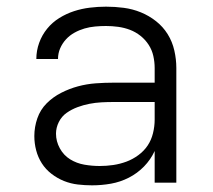

<svg xmlns="http://www.w3.org/2000/svg" viewBox="-20 -548 640 576"><path d="M256 8Q235 8 213.5 5.5Q192 3 172 -5Q152 -13 134.5 -26.5Q117 -40 105.5 -58Q94 -76 88.5 -97Q83 -118 83 -140Q83 -167 92 -193Q101 -219 120 -238Q139 -257 163.5 -269.5Q188 -282 214 -289Q240 -296 267 -298Q294 -300 321 -300H444V-344Q444 -362 440 -380Q436 -398 426 -413.5Q416 -429 401.5 -440.5Q387 -452 370 -458.5Q353 -465 334.5 -467.5Q316 -470 298 -470Q282 -470 265.5 -468.5Q249 -467 233.5 -462.5Q218 -458 203.5 -450Q189 -442 178 -430Q167 -418 160.5 -403Q154 -388 154 -371H89Q89 -396 97.5 -419.5Q106 -443 121.5 -462Q137 -481 158 -494Q179 -507 202 -514.5Q225 -522 249.5 -525Q274 -528 298 -528Q325 -528 351.5 -524.5Q378 -521 402.5 -511Q427 -501 448 -484.5Q469 -468 483 -445.5Q497 -423 503 -396.5Q509 -370 509 -344V0H444V-95Q432 -69 412 -48.5Q392 -28 366.5 -15Q341 -2 313 3Q285 8 256 8ZM279 -50Q300 -50 320 -53Q340 -56 359 -63Q378 -70 395 -82.5Q412 -95 423 -111.5Q434 -128 439 -148.5Q444 -169 444 -189V-242H321Q302 -242 284 -241Q266 -240 248 -236.5Q230 -233 212.5 -226.5Q195 -220 180 -209.5Q165 -199 156.5 -182Q148 -165 148 -147Q148 -124 159.5 -103Q171 -82 190.5 -70Q210 -58 233 -54Q256 -50 279 -50Z"/></svg>

Font: Iosevka Aile Light
Style: Regular
Weight: 300
Designer: Belleve Invis
Foundry: Belleve Invis
Version: Version 27.3.5; ttfautohint (v1.8.4)